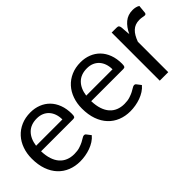

<svg xmlns="http://www.w3.org/2000/svg" viewBox="-5 -970 1430 1430"><g transform="rotate(-45 710.0 -255.0)"><path d="M481.5 -71Q465 -51 442 -36.2Q419 -21.5 392.8 -12Q366.5 -2.5 338.5 2.2Q310.5 7 283 7Q230.5 7 186.2 -10.8Q142 -28.5 109.8 -62.8Q77.5 -97 59.5 -147.5Q41.5 -198 41.5 -263.5Q41.5 -316.5 57.8 -362.5Q74 -408.5 104.5 -442.2Q135 -476 179 -495.2Q223 -514.5 278 -514.5Q323.5 -514.5 362.2 -499.2Q401 -484 429.2 -455.2Q457.5 -426.5 473.5 -384.2Q489.5 -342 489.5 -288Q489.5 -267 485 -260Q480.5 -253 468 -253H129.5Q131 -205 142.8 -169.5Q154.5 -134 175.5 -110.2Q196.5 -86.5 225.5 -74.8Q254.5 -63 290.5 -63Q324 -63 348.2 -70.8Q372.5 -78.5 390 -87.5Q407.5 -96.5 419.2 -104.2Q431 -112 439.5 -112Q450.5 -112 456.5 -103.5ZM409.5 -308.5Q409.5 -339.5 400.8 -365.2Q392 -391 375.2 -409.8Q358.5 -428.5 334.5 -438.8Q310.5 -449 280 -449Q216 -449 178.8 -411.8Q141.5 -374.5 132.5 -308.5Z M1009.5 -71Q993 -51 970 -36.2Q947 -21.5 920.8 -12Q894.5 -2.5 866.5 2.2Q838.5 7 811 7Q758.5 7 714.2 -10.8Q670 -28.5 637.8 -62.8Q605.5 -97 587.5 -147.5Q569.5 -198 569.5 -263.5Q569.5 -316.5 585.8 -362.5Q602 -408.5 632.5 -442.2Q663 -476 707 -495.2Q751 -514.5 806 -514.5Q851.5 -514.5 890.2 -499.2Q929 -484 957.2 -455.2Q985.5 -426.5 1001.5 -384.2Q1017.5 -342 1017.5 -288Q1017.5 -267 1013 -260Q1008.5 -253 996 -253H657.5Q659 -205 670.8 -169.5Q682.5 -134 703.5 -110.2Q724.5 -86.5 753.5 -74.8Q782.5 -63 818.5 -63Q852 -63 876.2 -70.8Q900.5 -78.5 918 -87.5Q935.5 -96.5 947.2 -104.2Q959 -112 967.5 -112Q978.5 -112 984.5 -103.5ZM937.5 -308.5Q937.5 -339.5 928.8 -365.2Q920 -391 903.2 -409.8Q886.5 -428.5 862.5 -438.8Q838.5 -449 808 -449Q744 -449 706.8 -411.8Q669.5 -374.5 660.5 -308.5Z M1211 -405Q1235 -457 1270 -486.2Q1305 -515.5 1355.5 -515.5Q1371.5 -515.5 1386.2 -512Q1401 -508.5 1412.5 -501L1406 -434.5Q1403 -422 1391 -422Q1384 -422 1370.5 -425Q1357 -428 1340 -428Q1316 -428 1297.2 -421Q1278.5 -414 1263.8 -400.2Q1249 -386.5 1237.2 -366.2Q1225.5 -346 1216 -320V0H1126.5V-506.5H1177.5Q1192 -506.5 1197.5 -501Q1203 -495.5 1205 -482Z"/></g></svg>

Font: Lato
Style: Regular
Weight: 400
Designer: Lukasz Dziedzic with Adam Twardoch and Botio Nikoltchev
Foundry: tyPoland Lukasz Dziedzic
Version: Version 2.010; 2014-09-01; http://www.latofonts.com/; ttfaut